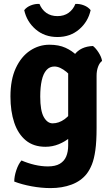

<svg xmlns="http://www.w3.org/2000/svg" viewBox="-20 -742 575 983"><path d="M502.5 -430Q489.5 -420.5 482 -400Q474.5 -379.5 474.5 -354.5V-86.5Q474.5 -18 468.2 26.8Q462 71.5 450.5 100Q439 128.5 423.5 148.5Q394.5 185 346.5 203Q298.5 221 239 221Q192 221 141.8 211.8Q91.5 202.5 53 187.5Q53 161 63.5 129.5Q74 98 90 79.5Q122 93.5 157.2 101.8Q192.5 110 225 110Q263.5 110 286.2 96.5Q309 83 319 59Q329 35 329 3.5V-358.5Q329 -419 360.8 -461.5Q392.5 -504 456 -506.5Q470.5 -495.5 485 -472.8Q499.5 -450 502.5 -430ZM33.5 -248Q33.5 -334.5 61 -393.5Q88.5 -452.5 134 -482.8Q179.5 -513 233 -513Q281 -513 315 -497.5Q349 -482 371.8 -459.2Q394.5 -436.5 407.5 -414.5L383.5 -292.5Q355 -345 321 -373.2Q287 -401.5 258.5 -401.5Q234 -401.5 217.8 -383.2Q201.5 -365 193.8 -330.5Q186 -296 186 -247.5Q186 -175 204.2 -142.8Q222.5 -110.5 249.5 -110.5Q281 -110.5 310.8 -131.8Q340.5 -153 360 -193.5L381.5 -88.5Q365.5 -61 339.5 -39Q313.5 -17 281 -3.8Q248.5 9.5 212.5 9.5Q152 9.5 112.2 -23.2Q72.5 -56 53 -114Q33.5 -172 33.5 -248ZM444 -690Q431 -631 385.5 -591.8Q340 -552.5 274 -552.5Q208 -552.5 162.5 -591.8Q117 -631 104 -690Q116.5 -706 138 -714.5Q159.5 -723 182 -722Q193.5 -693 217 -676.2Q240.5 -659.5 274 -659.5Q307.5 -659.5 331 -676.2Q354.5 -693 366 -722Q388.5 -723 410 -714.5Q431.5 -706 444 -690Z"/></svg>

Font: Signika Negative Light
Style: Bold
Weight: 700
Version: Version 2.001